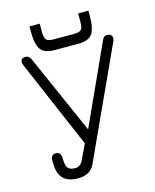

<svg xmlns="http://www.w3.org/2000/svg" viewBox="-114 -835 744 919"><g transform="rotate(-15 257.5 -375.5)"><path d="M413.1 -730.5Q413.1 -667 394.5 -641.6Q376 -616.2 324.2 -616.2H210Q158.2 -616.2 139.6 -642.1Q121.1 -668 121.1 -730.5V-756.8H171.9V-714.8Q171.9 -686.5 181.2 -676.8Q190.4 -667 217.8 -667H317.4Q344.7 -667 353.5 -676.3Q362.3 -685.5 362.3 -714.8V-756.8H413.1ZM264.6 -208 443.4 -600.6Q452.1 -621.1 465.8 -621.1Q494.1 -621.1 494.1 -598.6Q494.1 -593.8 491.2 -585.9L241.2 -41Q219.7 5.9 158.2 5.9Q76.2 5.9 63.5 -64.5Q60.5 -81.1 60.5 -109.4Q60.5 -137.7 85.9 -137.7Q111.3 -137.7 111.3 -104Q111.3 -70.3 121.6 -57.6Q131.8 -44.9 157.7 -44.9Q183.6 -44.9 196.3 -72.3L232.4 -147.5L44.9 -585Q41 -593.8 41 -600.6Q41 -621.1 64.5 -621.1Q82 -621.1 91.8 -599.6Z"/></g></svg>

Font: Jura
Style: Book
Weight: 400
Version: Version 2.5